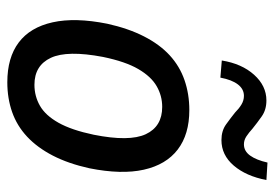

<svg xmlns="http://www.w3.org/2000/svg" viewBox="-136 -624 769 538"><g transform="rotate(90 249.0 -355.5)"><path d="M211 9Q142 9 99.5 -23Q57 -55 43 -118Q29 -181 47 -271Q60 -330 82.5 -374Q105 -418 135.5 -446Q166 -474 205 -487.5Q244 -501 289 -501Q357 -501 399.5 -468.5Q442 -436 456 -373.5Q470 -311 452 -221Q439 -162 416.5 -118.5Q394 -75 363.5 -46.5Q333 -18 294.5 -4.5Q256 9 211 9ZM218 -67Q250 -67 277 -82.5Q304 -98 324.5 -134.5Q345 -171 358 -233Q378 -333 356.5 -379Q335 -425 280 -425Q249 -425 222 -409.5Q195 -394 174 -358Q153 -322 140 -259Q121 -159 142.5 -113Q164 -67 218 -67ZM198 -588 150 -592Q159 -648 190 -682.5Q221 -717 262 -717Q288 -717 306.5 -704Q325 -691 341 -678Q352 -668 362.5 -661Q373 -654 385 -654Q404 -654 416.5 -671.5Q429 -689 436 -720L485 -717Q474 -660 444.5 -625.5Q415 -591 373 -591Q347 -591 329 -604Q311 -617 296 -629Q285 -640 273.5 -647Q262 -654 249 -654Q230 -654 217 -637Q204 -620 198 -588Z"/></g></svg>

Font: Nunito Sans 10pt Condensed SemiBold
Style: Italic
Weight: 600
Width: 3
Italic angle: -9°
Designer: Vernon Adams
Foundry: Vernon Adams
Version: Version 3.101;gftools[0.9.27]